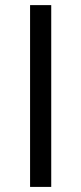

<svg xmlns="http://www.w3.org/2000/svg" viewBox="-20 -734 319 754"><path d="M181.2 0H98.1V-713.9H181.2Z"/></svg>

Font: Open Sans Hebrew
Style: Regular
Weight: 400
Foundry: Ascender Corporation, Yanek Iontef
Version: Version 2.001;PS 002.001;hotconv 1.0.70;makeotf.lib2.5.58329